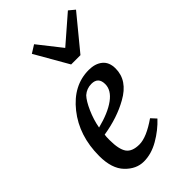

<svg xmlns="http://www.w3.org/2000/svg" viewBox="-234 -835 919 919"><g transform="rotate(-45 225.0 -375.5)"><path d="M311 -566H248L151 -735L191 -760L284 -642L420 -760L450 -735ZM333 -117 357 -91Q319 -50 268 -20.5Q217 9 166 9Q115 9 74 -33.5Q33 -76 33 -161Q33 -298 108.5 -393Q184 -488 289 -488Q332 -488 358.5 -466.5Q385 -445 385 -402Q385 -321 298 -273Q224 -231 124 -215Q122 -203 122 -181Q122 -117 141 -90.5Q160 -64 208.5 -64Q257 -64 333 -117ZM129 -258Q208 -278 252.5 -310.5Q297 -343 297 -384Q297 -432 251 -432Q219 -432 195 -411Q176 -391 156.5 -347Q137 -303 129 -258Z"/></g></svg>

Font: Poly
Style: Italic
Weight: 400
Italic angle: -10°
Designer: Nicolas Silva
Foundry: Jose Nicolas Silva Schwarzenberg
Version: Version 1.003